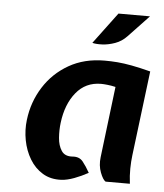

<svg xmlns="http://www.w3.org/2000/svg" viewBox="-53 -787 719 843"><g transform="rotate(5 306.5 -365.5)"><path d="M249 9Q201.5 11.5 166.2 -9.8Q131 -31 108.8 -68.2Q86.5 -105.5 78 -150.5Q69.5 -195.5 75 -240Q84.5 -319.5 126 -385.2Q167.5 -451 235.5 -490Q303.5 -529 393 -529Q421 -529 449.2 -526.8Q477.5 -524.5 512.5 -518Q547.5 -511.5 596 -499L550 -126Q546.5 -98.5 546 -67Q545.5 -35.5 550 0H443Q431 -7 419.2 -37.8Q407.5 -68.5 412 -105L450 -418Q430.5 -422.5 413.5 -424.2Q396.5 -426 386 -426Q318 -426 276 -374.2Q234 -322.5 224 -240Q220 -208 222.5 -174Q225 -140 240 -117.2Q255 -94.5 289 -97Q318.5 -99.5 334.5 -79.8Q350.5 -60 366 -32Q336 -15.5 305.2 -4Q274.5 7.5 249 9ZM332 -602 435 -740H574L484 -645Q461.5 -621 432.2 -610.5Q403 -600 375.8 -598.8Q348.5 -597.5 332 -602Z"/></g></svg>

Font: Expletus Sans
Style: Italic
Weight: 400
Italic angle: -7°
Designer: Jasper de Waard
Foundry: Designtown
Version: Version 7.500